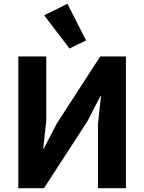

<svg xmlns="http://www.w3.org/2000/svg" viewBox="-20 -997 764 1017"><path d="M77 0V-698H225V-357L209 -210H212L281 -343L511 -698H647V0H499V-341L515 -488H512L443 -355L213 0ZM348 -740 214 -916 337 -977 436 -783Z"/></svg>

Font: IBM Plex Sans
Style: Bold
Weight: 700
Designer: Mike Abbink, Paul van der Laan, Pieter van Rosmalen
Foundry: Bold Monday
Version: Version 3.201